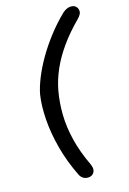

<svg xmlns="http://www.w3.org/2000/svg" viewBox="-162 -852 862 1285"><g transform="rotate(-15 268.5 -209.0)"><path d="M311 350Q292 363 266 357.5Q240 352 226 327Q173 220 144.5 112.5Q116 5 109.5 -92Q103 -189 115 -263Q124 -311 148.5 -372Q173 -433 211 -498.5Q249 -564 299 -629Q349 -694 407 -750Q435 -775 461.5 -776.5Q488 -778 501 -764Q514 -751 514.5 -730.5Q515 -710 487 -682Q417 -612 366 -540.5Q315 -469 283.5 -397Q252 -325 239 -253Q225 -174 226.5 -89.5Q228 -5 250.5 86.5Q273 178 321 279Q332 305 328.5 322Q325 339 311 350Z"/></g></svg>

Font: Edu VIC WA NT Beginner
Style: Bold
Weight: 700
Designer: Tina and Corey Anderson
Foundry: Google for Education
Version: Version 1.003